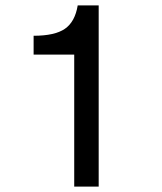

<svg xmlns="http://www.w3.org/2000/svg" viewBox="-20 -694 602 714"><path d="M256 0V-491H105V-561Q184 -561 221.5 -587Q259 -613 269 -674H347V0Z"/></svg>

Font: CST
Style: Regular
Weight: 400
Version: Version 1.00